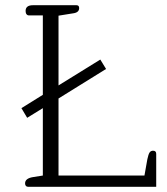

<svg xmlns="http://www.w3.org/2000/svg" viewBox="-20 -715 640 735"><path d="M76 -13Q76 -32 106 -37L144 -43V-301L84 -264L62 -301L144 -352V-656H91Q85 -656 81.5 -660.5Q78 -665 78 -673Q78 -695 106 -695H273Q283 -695 283 -684Q283 -667 260 -664L204 -655V-388L364 -487L386 -451L204 -338V-43H533L544 -105Q548 -124 552.5 -131Q557 -138 566 -138Q578 -138 578 -126V0H87Q82 0 79 -3.5Q76 -7 76 -13Z"/></svg>

Font: Maitree Light
Style: Regular
Weight: 300
Designer: CadsonDemak Team
Foundry: CadsonDemak
Version: Version 1.001